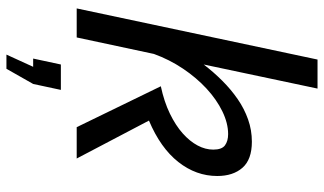

<svg xmlns="http://www.w3.org/2000/svg" viewBox="-220 -550 983 582"><g transform="rotate(90 271.0 -258.5)"><path d="M145 213 182 132H157L175 48H252L234 132L188 213ZM160 -730H248L175 -385Q198 -415 224.5 -441.5Q251 -468 280 -488Q309 -508 341.5 -519.5Q374 -531 409 -531Q463 -531 488 -502.5Q513 -474 513 -426Q513 -362 470.5 -308Q428 -254 345 -219L460 0H365L241 -255Q288 -265 324 -282.5Q360 -300 384 -321.5Q408 -343 420.5 -366.5Q433 -390 433 -414Q433 -440 420 -449.5Q407 -459 386 -459Q353 -459 317 -441.5Q281 -424 248 -393.5Q215 -363 187.5 -322Q160 -281 143 -234L93 0H5Z"/></g></svg>

Font: PTCRaleway Medium
Style: Italic
Weight: 500
Italic angle: -12°
Designer: Matt McInerney, Pablo Impallari, Rodrigo Fuenzalida
Foundry: Matt McInerney, Pablo Impallari, Rodrigo Fuenzalida
Version: Version 3.000g; ttfautohint (v1.5) -l 8 -r 28 -G 28 -x 14 -D